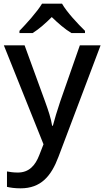

<svg xmlns="http://www.w3.org/2000/svg" viewBox="-20 -786 568 1046"><path d="M318 -766H209C182 -721 123 -656 86 -618V-606H158C193 -628 227 -658 262 -693C298 -658 334 -627 369 -606H443V-618C405 -655 343 -721 318 -766ZM1 -539 217 0 194 59C172 116 138 154 77 154C54 154 32 151 18 148V232C35 236 59 240 92 240C203 240 259 174 299 67L528 -539H415L308 -233C292 -185 276 -133 268 -101H264C258 -141 243 -185 226 -232L114 -539Z"/></svg>

Font: Noto Sans Cherokee Medium
Style: Regular
Weight: 500
Designer: Monotype Design Team
Foundry: Monotype Imaging Inc.
Version: Version 2.001